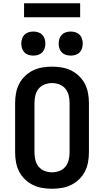

<svg xmlns="http://www.w3.org/2000/svg" viewBox="-20 -1153 640 1181"><path d="M300 8Q270 8 240 3Q210 -2 182.5 -15.5Q155 -29 133 -50.5Q111 -72 97.5 -98.5Q84 -125 78.5 -155Q73 -185 73 -215V-520Q73 -550 78.5 -580Q84 -610 97.5 -636.5Q111 -663 133 -684.5Q155 -706 182.5 -719.5Q210 -733 240 -738Q270 -743 300 -743Q330 -743 360 -738Q390 -733 417.5 -719.5Q445 -706 467 -684.5Q489 -663 502.5 -636.5Q516 -610 521.5 -580Q527 -550 527 -520V-215Q527 -185 521.5 -155Q516 -125 502.5 -98.5Q489 -72 467 -50.5Q445 -29 417.5 -15.5Q390 -2 360 3Q330 8 300 8ZM300 -93Q323 -93 345.5 -101.5Q368 -110 382.5 -128Q397 -146 402.5 -169Q408 -192 408 -215V-520Q408 -543 402.5 -566Q397 -589 382.5 -607Q368 -625 345.5 -633.5Q323 -642 300 -642Q277 -642 254.5 -633.5Q232 -625 217.5 -607Q203 -589 197.5 -566Q192 -543 192 -520V-215Q192 -192 197.5 -169Q203 -146 217.5 -128Q232 -110 254.5 -101.5Q277 -93 300 -93ZM415 -811Q400 -811 385.5 -815.5Q371 -820 360.5 -830.5Q350 -841 345.5 -855.5Q341 -870 341 -885Q341 -900 345.5 -914.5Q350 -929 360.5 -939.5Q371 -950 385.5 -954.5Q400 -959 415 -959Q430 -959 444.5 -954.5Q459 -950 469.5 -939.5Q480 -929 484.5 -914.5Q489 -900 489 -885Q489 -870 484.5 -855.5Q480 -841 469.5 -830.5Q459 -820 444.5 -815.5Q430 -811 415 -811ZM185 -811Q170 -811 155.5 -815.5Q141 -820 130.5 -830.5Q120 -841 115.5 -855.5Q111 -870 111 -885Q111 -900 115.5 -914.5Q120 -929 130.5 -939.5Q141 -950 155.5 -954.5Q170 -959 185 -959Q200 -959 214.5 -954.5Q229 -950 239.5 -939.5Q250 -929 254.5 -914.5Q259 -900 259 -885Q259 -870 254.5 -855.5Q250 -841 239.5 -830.5Q229 -820 214.5 -815.5Q200 -811 185 -811ZM128 -1047V-1133H473V-1047Z"/></svg>

Font: Iosevka Extended
Style: Bold
Weight: 700
Width: 7
Monospace: yes
Designer: Belleve Invis
Foundry: Belleve Invis
Version: Version 32.5.0; ttfautohint (v1.8.4)